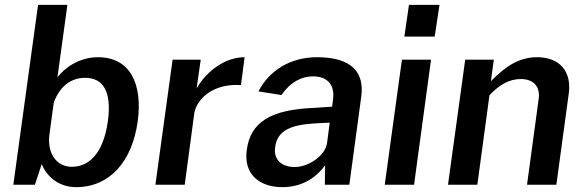

<svg xmlns="http://www.w3.org/2000/svg" viewBox="-20 -762 2414 792"><path d="M294 10C432 10 525 -95 548 -261C569 -416 517 -526 384 -526C307 -526 246 -482 217 -443L258 -742H137L35 0H124L152 -85C167 -46 212 10 294 10ZM276 -74C217 -74 173 -125 184 -208L202 -340C229 -410 276 -441 331 -441C404 -441 442 -387 425 -262C406 -127 346 -74 276 -74Z M621 0H742L781 -292C790 -353 858 -419 974 -411L989 -526C909 -526 832 -469 791 -397L808 -516H692Z M1145 10C1216 10 1277 -20 1321 -80L1320 0H1421L1470 -362C1484 -462 1433 -526 1288 -526C1176 -526 1090 -470 1046 -385L1141 -370C1179 -425 1225 -447 1271 -447C1331 -447 1361 -412 1354 -354L1350 -322L1275 -317C1097 -310 1013 -258 998 -144C984 -46 1047 10 1145 10ZM1195 -73C1143 -73 1107 -103 1115 -155C1124 -228 1187 -247 1278 -253L1340 -256L1329 -171C1321 -120 1254 -73 1195 -73Z M1793 -742H1667L1648 -611H1773ZM1758 -516H1638L1567 0H1688Z M1828 0H1949L1999 -369C2039 -412 2081 -436 2128 -436C2181 -436 2209 -405 2202 -354L2154 0H2275L2326 -375C2339 -466 2290 -526 2195 -526C2125 -526 2068 -492 2005 -427L2017 -516H1899Z"/></svg>

Font: United Sans SemiBold
Style: Italic
Weight: 600
Italic angle: -8°
Designer: Pablo Impallari, Rodrigo Fuenzalida (Modified by Dan O. Williams)
Version: Version 1.000;PS 001.000;hotconv 1.0.88;makeotf.lib2.5.64775